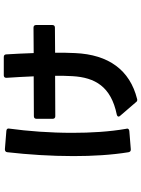

<svg xmlns="http://www.w3.org/2000/svg" viewBox="118 -820 763 1040"><g transform="rotate(-90 500.0 -300.5)"><path d="M479 61 484 60C639 21 724 -93 732 -276C734 -311 734 -348 734 -384L870 -385C879 -385 884 -390 884 -399V-487C884 -496 879 -501 870 -501L732 -500C730 -553 728 -604 725 -648C725 -657 720 -662 711 -662H611C603 -662 598 -657 598 -649V-647C601 -602 604 -551 606 -500L390 -499C381 -499 376 -494 376 -485V-397C376 -388 381 -383 390 -383L609 -384C609 -351 609 -320 607 -291C600 -167 550 -81 399 -50C392 -48 388 -45 388 -40C388 -38 389 -35 392 -32L466 54C469 59 474 61 479 61ZM195 14C197 22 201 26 209 26H211L310 18C318 17 323 13 323 6C323 5 323 4 322 2C306 -89 300 -190 300 -291C300 -411 309 -531 323 -633C325 -642 320 -647 311 -648L211 -656C202 -656 196 -652 195 -643C182 -529 174 -405 174 -285C174 -180 180 -78 195 14Z"/></g></svg>

Font: LINE Seed JP App_OTF Bold
Style: Regular
Weight: 700
Designer: LINE & Fontrix & Fontworks
Version: Version 1.009